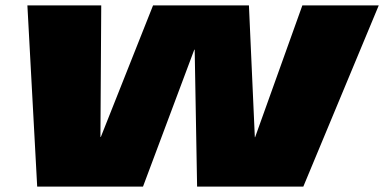

<svg xmlns="http://www.w3.org/2000/svg" viewBox="-20 -695 1430 715"><path d="M118.5 0H512.5L703.5 -510H705L714 0H1109.5L1390.5 -675H1106L930 -184H929L907 -675H550L355.5 -185H354L357 -675H82Z"/></svg>

Font: Anybody Expanded Black
Style: Italic
Weight: 900
Width: 7
Italic angle: -10°
Version: Version 1.113;gftools[0.9.25]